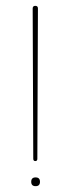

<svg xmlns="http://www.w3.org/2000/svg" viewBox="-20 -633 242 658"><path d="M110 -604 108 -89Q108 -81 101 -81Q94 -81 94 -89L92 -604Q92 -613 101 -613Q110 -613 110 -604ZM102 5Q87 5 87 -10Q87 -25 102 -25Q117 -25 117 -10Q117 5 102 5Z"/></svg>

Font: Flamenco Light
Style: Regular
Weight: 300
Designer: Luciano Vergara
Foundry: Luciano Vergara
Version: Version 1.003